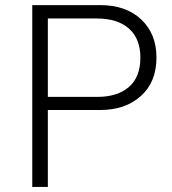

<svg xmlns="http://www.w3.org/2000/svg" viewBox="-20 -738 680 758"><path d="M107.4 0V-717.8H376Q477.5 -717.8 537.6 -661.1Q597.7 -604.5 597.7 -510.7Q597.7 -414.1 536.1 -358.9Q474.6 -303.7 376 -303.7H168.9V0ZM168.9 -355.5H364.3Q443.4 -355.5 488.8 -394.5Q534.2 -433.6 534.2 -510.7Q534.2 -585 489.3 -625Q444.3 -665 362.3 -665H168.9Z"/></svg>

Font: Gothic A1 Light
Style: Regular
Weight: 300
Version: Version 2.50